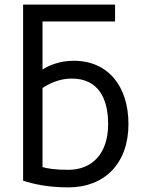

<svg xmlns="http://www.w3.org/2000/svg" viewBox="-20 -795 625 831"><path d="M164 -702V-494C188 -510 236 -532 299 -532C451 -532 536 -418 536 -258C536 -88 433 16 276 16C186 16 123 1 80 -13V-775H478V-702ZM164 -414V-72C182 -66 218 -60 275 -60C380 -60 448 -131 448 -258C448 -367 407 -455 290 -455C234 -455 187 -430 164 -414Z"/></svg>

Font: Repo Regular
Style: Regular
Weight: 400
Designer: Stefan Peev
Foundry: Context Ltd
Version: Version 1.502